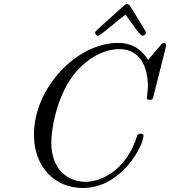

<svg xmlns="http://www.w3.org/2000/svg" viewBox="-20 -920 852 962"><path d="M457 -757C457 -744 467 -741 471 -741C484 -741 545 -799 609 -847C642 -801 682 -741 694 -741C702 -741 711 -748 711 -756C711 -763 709 -764 645 -869C638 -880 628 -900 617 -900C609 -900 603 -893 578 -871C460 -765 457 -764 457 -757ZM150 -245C150 -81 257 22 395 22C590 22 699 -192 699 -240C699 -250 689 -250 684 -250C678 -250 671 -250 668 -242C617 -73 492 -9 409 -9C325 -9 237 -65 237 -207C237 -269 262 -426 342 -536C410 -628 502 -674 579 -674C685 -674 721 -578 721 -491C721 -465 716 -433 716 -430C716 -420 726 -420 731 -420C742 -420 745 -421 749 -438L810 -681C811 -685 812 -691 812 -695C812 -697 811 -705 801 -705C799 -705 794 -705 785 -694L722 -620C679 -689 621 -705 571 -705C365 -705 150 -480 150 -245Z"/></svg>

Font: CMU Serif
Style: Italic
Weight: 500
Italic angle: -14.04°
Version: Version 0.7.0